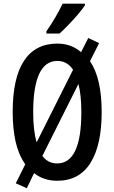

<svg xmlns="http://www.w3.org/2000/svg" viewBox="-20 -958 611 1028"><path d="M524.4 -357.9Q524.4 -181.2 464.4 -85.7Q404.3 9.8 286.6 9.8Q213.4 9.8 162.6 -31.2L123.5 49.8L64.5 23.4L115.2 -78.1Q78.6 -131.3 63.2 -200.9Q47.9 -270.5 47.9 -358.9Q47.9 -540.5 108.6 -632.6Q169.4 -724.6 286.6 -724.6Q361.3 -724.6 414.1 -678.7L452.6 -754.4L510.7 -727.1L461.9 -630.4Q524.4 -538.6 524.4 -357.9ZM157.7 -357.9Q157.7 -256.8 176.3 -196.3L371.1 -584.5Q339.8 -631.8 287.1 -631.8Q222.2 -631.8 189.9 -562.3Q157.7 -492.7 157.7 -357.9ZM415.5 -357.9Q415.5 -449.2 399.9 -508.3L207 -123.5Q236.3 -83 286.1 -83Q415.5 -83 415.5 -357.9ZM434.6 -938.5V-929.2Q421.4 -909.2 397.7 -881.3Q374 -853.5 347.4 -825.9Q320.8 -798.3 298.8 -778.3H228.5V-790.5Q256.3 -830.6 277.6 -867.4Q298.8 -904.3 315.4 -938.5Z"/></svg>

Font: Open Sans Condensed SemiBold
Style: Regular
Weight: 600
Width: 3
Designer: Monotype Design Team
Foundry: Monotype Imaging Inc.
Version: Version 3.000; ttfautohint (v1.8.4)